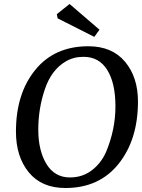

<svg xmlns="http://www.w3.org/2000/svg" viewBox="-20 -934 712 963"><path d="M453 -749 269 -842 265 -863 329 -914 479 -785ZM308 9Q189 9 124.5 -69.5Q60 -148 60 -274Q60 -464 156.5 -583Q253 -702 423 -702Q542 -702 607 -624.5Q672 -547 672 -425Q672 -234 575 -112.5Q478 9 308 9ZM331 -44Q393 -44 440 -79.5Q487 -115 512 -172Q559 -284 559 -400.5Q559 -517 518 -583Q477 -649 399 -649Q349 -649 310 -626Q238 -584 205 -486.5Q172 -389 172 -284Q172 -179 213 -111.5Q254 -44 331 -44Z"/></svg>

Font: Poly
Style: Italic
Weight: 400
Italic angle: -10°
Designer: Nicolas Silva
Foundry: Jose Nicolas Silva Schwarzenberg
Version: Version 1.003